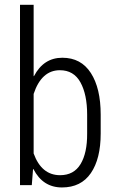

<svg xmlns="http://www.w3.org/2000/svg" viewBox="-20 -782 493 811"><path d="M348.1 -217.8V-297.9Q348.1 -382.8 319.8 -434.1Q291.5 -485.4 232.9 -485.4Q155.3 -485.4 122.1 -385.3V-133.8Q155.3 -42 233.9 -42Q292 -42 320.3 -88.9Q348.6 -135.7 348.1 -217.8ZM405.3 -297.9V-217.8Q405.3 -111.3 363.8 -50.8Q322.3 9.8 241.7 9.8Q161.1 9.8 121.1 -67.9H119.6L114.3 0H64.5V-761.7H122.1V-460.4H123.5Q164.1 -538.1 243.2 -538.1Q322.3 -538.1 363.8 -473.6Q405.3 -409.2 405.3 -297.9Z"/></svg>

Font: RobotoCondensed-Light
Style: Light
Weight: 300
Designer: Google
Version: Version 1.200311; 2013